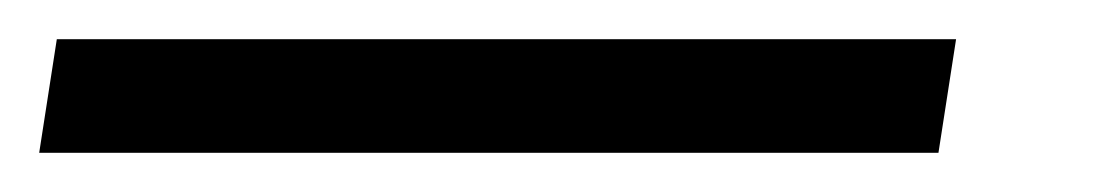

<svg xmlns="http://www.w3.org/2000/svg" viewBox="-47 -20 567 98"><path d="M-27 58 -18 0H441L432 58Z"/></svg>

Font: Nunito Sans 12pt ExtraLight 12pt Medium
Style: Italic
Weight: 500
Italic angle: -9°
Version: Version 3.101;gftools[0.9.27]